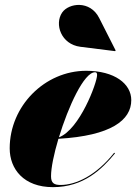

<svg xmlns="http://www.w3.org/2000/svg" viewBox="-20 -762 572 792"><path d="M311.5 -569 455 -551 457 -554 389 -688C351.5 -762 263.5 -749.5 236.5 -710.5C203.5 -662.5 232 -579 311.5 -569ZM190.5 -35C190.5 -70 202.5 -127.5 221 -189.5C438.5 -202 521.5 -266.5 521.5 -349C521.5 -416.5 452.5 -470 335.5 -470C165 -470 20 -325 20 -150C20 -65 77.5 10 198.5 10C325 10 400.5 -64 454.5 -129.5L451 -132C377 -38.5 293.5 1 230 1C203.5 1 190.5 -6.5 190.5 -35ZM372 -464C378.5 -464 380.5 -460 380.5 -452.5C380.5 -421 308.5 -227.5 223 -195.5C261.5 -322 326.5 -464 372 -464Z"/></svg>

Font: Bodoni* 36pt Fatface
Style: Italic
Weight: 900
Italic angle: -13°
Version: Version 2.3